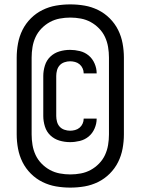

<svg xmlns="http://www.w3.org/2000/svg" viewBox="-20 -777 640 874"><path d="M299 -130Q274 -130 250.5 -137Q227 -144 209.5 -160.5Q192 -177 184.5 -201Q177 -225 177 -249V-431Q177 -455 184.5 -479Q192 -503 209.5 -519.5Q227 -536 250.5 -543Q274 -550 299 -550Q321 -550 343.5 -544.5Q366 -539 383.5 -524.5Q401 -510 410.5 -488Q420 -466 420 -444V-443H361Q361 -455 356 -466Q351 -477 342 -484.5Q333 -492 321.5 -495Q310 -498 299 -498Q286 -498 273 -493.5Q260 -489 251.5 -479.5Q243 -470 239.5 -457Q236 -444 236 -431V-249Q236 -236 239.5 -223Q243 -210 251.5 -200.5Q260 -191 273 -186.5Q286 -182 299 -182Q310 -182 321.5 -185Q333 -188 342 -195.5Q351 -203 356 -214Q361 -225 361 -237H420V-236Q420 -214 410.5 -192Q401 -170 383.5 -155.5Q366 -141 343.5 -135.5Q321 -130 299 -130ZM300 77Q267 77 235 71.5Q203 66 173.5 51.5Q144 37 120.5 13.5Q97 -10 82.5 -39Q68 -68 62 -100.5Q56 -133 56 -165V-515Q56 -547 62 -579.5Q68 -612 82.5 -641Q97 -670 120.5 -693.5Q144 -717 173.5 -731.5Q203 -746 235 -751.5Q267 -757 300 -757Q333 -757 365 -751.5Q397 -746 426.5 -731.5Q456 -717 479.5 -693.5Q503 -670 517.5 -641Q532 -612 538 -579.5Q544 -547 544 -515V-165Q544 -133 538 -100.5Q532 -68 517.5 -39Q503 -10 479.5 13.5Q456 37 426.5 51.5Q397 66 365 71.5Q333 77 300 77ZM300 17Q324 17 348 12.5Q372 8 393 -3.5Q414 -15 431 -32.5Q448 -50 458 -71.5Q468 -93 472 -117Q476 -141 476 -165V-515Q476 -539 472 -563Q468 -587 458 -608.5Q448 -630 431 -647.5Q414 -665 393 -676.5Q372 -688 348 -692.5Q324 -697 300 -697Q276 -697 252 -692.5Q228 -688 207 -676.5Q186 -665 169 -647.5Q152 -630 142 -608.5Q132 -587 128 -563Q124 -539 124 -515V-165Q124 -141 128 -117Q132 -93 142 -71.5Q152 -50 169 -32.5Q186 -15 207 -3.5Q228 8 252 12.5Q276 17 300 17Z"/></svg>

Font: Iosevka Fixed Extended
Style: Regular
Weight: 400
Width: 7
Monospace: yes
Designer: Belleve Invis
Foundry: Belleve Invis
Version: Version 24.1.1; ttfautohint (v1.8.4)